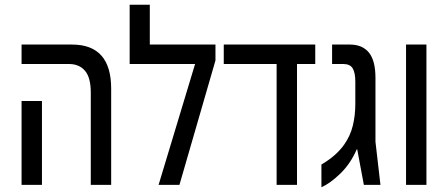

<svg xmlns="http://www.w3.org/2000/svg" viewBox="-20 -780 1890 810"><path d="M363 0V-389Q363 -453 338.5 -481.5Q314 -510 271 -510H71V-592H284Q449 -592 449 -406V0ZM71 0V-354H157V0Z M612 -592H889V-525L737 0H649L803 -510H527V-760H612Z M1147 0V-510H924V-592H1310V-510H1233V0Z M1336 10V-86Q1367 -104 1391 -125Q1415 -146 1432 -170Q1458 -207 1468.5 -250Q1479 -293 1479 -342V-435Q1479 -473 1468 -491.5Q1457 -510 1428 -510H1381V-592H1456Q1509 -592 1536.5 -558Q1564 -524 1564 -451V-182L1585 0H1515L1487 -150H1485Q1459 -90 1416.5 -48.5Q1374 -7 1336 10Z M1693 0V-592H1779V0Z"/></svg>

Font: Noto Sans Hebrew Condensed
Style: Regular
Weight: 400
Width: 3
Designer: Monotype Design Team
Foundry: Monotype Imaging Inc.
Version: Version 2.004; ttfautohint (v1.8.4.7-5d5b)